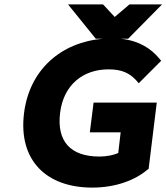

<svg xmlns="http://www.w3.org/2000/svg" viewBox="-20 -840 756 872"><path d="M501 -763 448 -820H289L415 -664H446C254 -647 113 -521 89 -325C63 -111 191 12 399 12C506 12 593 -22 648 -68L655 -73L692 -374H405L388 -239H528L517 -145C497 -136 465 -129 432 -129C299 -129 237 -199 253 -328C269 -455 357 -525 473 -525C535 -525 568 -507 597 -477L610 -462L712 -564L701 -577C668 -616 615 -655 529 -664H562L716 -820H568Z"/></svg>

Font: Falling Sky
Style: ExBdObl
Weight: 400
Designer: Paul D. Hunt
Foundry: Adobe Systems Incorporated
Version: Version 1.02